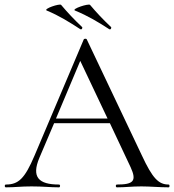

<svg xmlns="http://www.w3.org/2000/svg" viewBox="-24 -803 746 823"><path d="M699 -12C656 -12 630 -38 584 -137L348 -634C347 -638 337 -638 335 -634L124 -136C82 -37 55 -12 1 -12C-5 -12 -5 0 1 0C42 0 63 -4 111 -4C162 -4 189 0 229 0C235 0 235 -12 229 -12C141 -12 110 -44 145 -127L208 -275H447L536 -86C563 -27 548 -12 477 -12C471 -12 471 0 477 0C514 0 540 -4 582 -4C619 -4 661 0 699 0C704 0 704 -12 699 -12ZM444 -678C450 -674 455 -683 452 -687C416 -721 389 -750 362 -782C356 -789 282 -765 297 -758C355 -734 396 -709 444 -678ZM320 -678C326 -674 331 -683 328 -687C292 -721 265 -750 238 -782C232 -789 161 -765 176 -758C231 -735 272 -709 320 -678ZM216 -295 320 -542 437 -295Z"/></svg>

Font: Cormorant Garamond
Style: Regular
Weight: 400
Designer: Christian Thalmann (Catharsis Fonts)
Foundry: Catharsis Fonts
Version: Version 4.002;Glyphs 3.4 (3410)